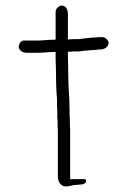

<svg xmlns="http://www.w3.org/2000/svg" viewBox="-20 -624 456 687"><path d="M47 -454C50 -443 60 -435 77 -435H111C132 -435 152 -438 174 -438H179V-424C179 -415 179 -399 180 -383C180 -347 181 -301 184 -269V-268C184 -254 184 -241 185 -228V-203L186 -195C186 -182 186 -169 187 -157V9C187 27 199 43 214 43C224 43 235 41 245 38H246C268 36 285 38 288 25C288 19 286 17 284 17H231V-161C230 -173 230 -182 230 -197C229 -205 229 -216 229 -227C229 -241 228 -256 228 -269C227 -281 226 -300 225 -320C225 -336 224 -353 224 -370C224 -392 223 -412 223 -423V-439H228C233 -439 237 -439 243 -440H262C288 -444 310 -444 336 -447H343C356 -449 368 -457 369 -471C367 -482 354 -494 340 -491H339C333 -491 328 -491 324 -490H323C306 -490 289 -487 270 -485H269C268 -485 265 -484 260 -484H244L223 -483V-573C223 -591 215 -604 201 -604C191 -604 179 -593 179 -582V-482H174C152 -482 136 -479 115 -479H64C54 -477 47 -468 47 -454ZM244 -484Z"/></svg>

Font: Scribbler
Style: Lt
Weight: 300
Designer: Mew Too
Foundry: Cannot Into Space Fonts
Version: Version 1.001